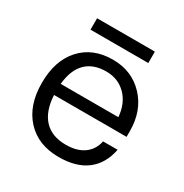

<svg xmlns="http://www.w3.org/2000/svg" viewBox="-152 -761 856 891"><g transform="rotate(30 276.0 -315.5)"><path d="M115.2 -639.2H424.8V-578.1H115.2ZM43 -252Q43 -371.1 105.7 -440.4Q168.5 -509.8 275.9 -509.8Q377.9 -509.8 443.4 -440.2Q508.8 -370.6 508.8 -262.2V-231H120.1Q124.5 -146.5 165.8 -102.3Q207 -58.1 282.2 -58.1Q342.3 -58.1 378.9 -84.7Q415.5 -111.3 424.8 -158.2H502.9Q486.8 -77.1 431.4 -34.7Q376 7.8 282.2 7.8Q171.9 7.8 107.4 -62Q43 -131.8 43 -252ZM275.9 -446.8Q207 -446.8 167.7 -407.5Q128.4 -368.2 121.1 -291H430.2Q424.3 -362.3 382.3 -404.5Q340.3 -446.8 275.9 -446.8Z"/></g></svg>

Font: Overused Grotesk
Style: Regular
Weight: 400
Version: Version 0.002